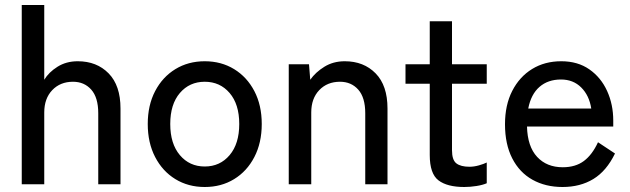

<svg xmlns="http://www.w3.org/2000/svg" viewBox="-20 -737 2521 768"><path d="M67 0V-717H157V-418Q175 -448 210 -470Q245 -492 291 -492Q367 -492 414.5 -443.5Q462 -395 462 -303V0H373V-284Q373 -347 345 -378.5Q317 -410 272 -410Q221 -410 189 -376.5Q157 -343 157 -287V0Z M799 11Q733 11 681.5 -20.5Q630 -52 600.5 -109Q571 -166 571 -241Q571 -316 600.5 -372.5Q630 -429 681.5 -460.5Q733 -492 799 -492Q865 -492 916.5 -460.5Q968 -429 997.5 -372.5Q1027 -316 1027 -241Q1027 -166 997.5 -109Q968 -52 916.5 -20.5Q865 11 799 11ZM799 -71Q860 -71 898.5 -116.5Q937 -162 937 -241Q937 -320 898.5 -365Q860 -410 799 -410Q738 -410 699.5 -365Q661 -320 661 -241Q661 -162 699.5 -116.5Q738 -71 799 -71Z M1135 0V-480H1216L1221 -418Q1242 -448 1277.5 -470Q1313 -492 1359 -492Q1435 -492 1482.5 -443.5Q1530 -395 1530 -303V0H1441V-284Q1441 -347 1413 -378.5Q1385 -410 1340 -410Q1289 -410 1257 -376.5Q1225 -343 1225 -287V0Z M1837 11Q1769 11 1734 -15.5Q1699 -42 1699 -117V-402H1602V-480H1699V-652H1788V-480H1927V-402H1788V-136Q1788 -97 1805.5 -83.5Q1823 -70 1858 -70Q1876 -70 1895.5 -75.5Q1915 -81 1927 -87V-4Q1911 3 1886 7Q1861 11 1837 11Z M2230 11Q2162 11 2110 -18Q2058 -47 2029 -103.5Q2000 -160 2000 -240Q2000 -317 2029 -373.5Q2058 -430 2108.5 -461Q2159 -492 2225 -492Q2291 -492 2337.5 -459.5Q2384 -427 2408.5 -373Q2433 -319 2433 -255V-231H2088Q2090 -151 2128.5 -109.5Q2167 -68 2231 -68Q2282 -68 2315.5 -93Q2349 -118 2372 -168L2440 -123Q2406 -53 2353.5 -21Q2301 11 2230 11ZM2093 -303H2345Q2337 -355 2305 -387Q2273 -419 2224 -419Q2172 -419 2138 -389.5Q2104 -360 2093 -303Z"/></svg>

Font: Zen Kaku Gothic Antique Medium
Style: Regular
Weight: 500
Designer: Yoshimichi Ohira
Foundry: Positype
Version: Version 1.002